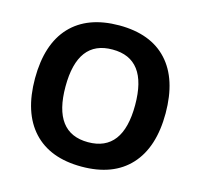

<svg xmlns="http://www.w3.org/2000/svg" viewBox="-106 -840 1008 965"><g transform="rotate(15 398.0 -357.5)"><path d="M397.9 -599.1Q216.8 -599.6 216.8 -358.4Q216.8 -117.2 397.9 -117.2Q579.1 -117.2 579.1 -358.4Q579.1 -599.6 397.9 -599.1ZM737.8 -358.4Q737.8 -180.7 649.9 -85.4Q562 9.8 397.9 9.8Q233.9 9.8 146 -85.4Q58.1 -180.7 58.1 -358.9Q58.6 -537.1 146.5 -630.9Q234.4 -724.6 398.9 -725.1Q563.5 -725.1 650.4 -630.4Q737.3 -536.1 737.8 -358.4Z"/></g></svg>

Font: NotoSans-Bold
Style: Bold
Weight: 700
Designer: Monotype Design team
Foundry: Monotype Imaging Inc.
Version: Version 1.04